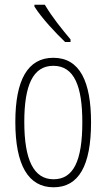

<svg xmlns="http://www.w3.org/2000/svg" viewBox="-20 -784 452 814"><path d="M170 -764H126V-756C157 -707 217 -643 256 -606H279V-617C242 -661 202 -710 170 -764ZM366 -265C366 -437 319 -539 206 -539C97 -539 45 -444 45 -267C45 -84 100 10 207 10C314 10 366 -82 366 -265ZM83 -267C83 -421 119 -505 206 -505C296 -505 329 -416 329 -266C329 -101 291 -24 207 -24C122 -24 83 -108 83 -267Z"/></svg>

Font: Noto Sans Gurmukhi UI ExtraCondensed ExtraLight
Style: Regular
Weight: 200
Width: 2
Designer: Jelle Bosma - Monotype Design Team
Foundry: Monotype Imaging Inc.
Version: Version 2.004